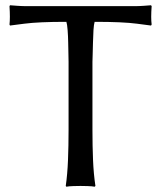

<svg xmlns="http://www.w3.org/2000/svg" viewBox="-20 -707 612 730"><path d="M240.7 -471.7Q240.7 -478 240.2 -498.8Q239.7 -519.5 239.3 -544.9Q238.8 -570.3 237.1 -592.5Q235.4 -614.7 232.4 -624Q126.5 -624 72.3 -616.9Q18.1 -609.9 18.1 -609.9L16.1 -613.8Q19 -638.2 16.1 -683.6L18.1 -687Q30.8 -686 47.9 -684.8Q64.9 -683.6 81.5 -683.6H490.7Q507.8 -683.6 524.9 -684.8Q542 -686 554.2 -687L556.6 -683.6Q553.2 -638.2 556.6 -613.8L554.2 -609.9Q554.2 -609.9 500.7 -616.9Q447.3 -624 339.8 -624Q336.9 -614.7 335.4 -592.5Q334 -570.3 333.5 -544.9Q333 -519.5 332.3 -498.8Q331.5 -478 331.5 -471.7V-212.4Q331.5 -152.8 333.7 -99.1Q335.9 -45.4 342.8 0L339.8 2.9Q330.6 1 313 0.5Q295.4 0 286.1 0Q276.9 0 259.3 0.5Q241.7 1 232.4 2.9L230 0Q236.3 -43.5 238.5 -98.1Q240.7 -152.8 240.7 -212.4Z"/></svg>

Font: Kurinto Seri
Style: Regular
Weight: 400
Designer: Kurinto was developed by Clint Goss from a range of fonts that are compatible with the SIL Open Font License Version 1.1
Foundry: Clinton F. Goss
Version: Version 2.196; July 25, 2020